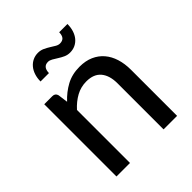

<svg xmlns="http://www.w3.org/2000/svg" viewBox="-197 -832 954 954"><g transform="rotate(-45 279.5 -355.0)"><path d="M69 0ZM69 0V-507.5H126Q146 -507.5 151 -488.5L158 -436Q191 -471.5 231.5 -493.5Q272 -515.5 325 -515.5Q366.5 -515.5 398.2 -501.5Q430 -487.5 451.5 -462.2Q473 -437 484 -401.8Q495 -366.5 495 -323.5V0H400V-323.5Q400 -378.5 374.5 -409.2Q349 -440 297 -440Q258.5 -440 225.5 -422Q192.5 -404 164 -372.5V0ZM338 -665.5Q355.5 -665.5 364.8 -675.5Q374 -685.5 374.5 -708H432.5Q432.5 -683.5 426 -663.2Q419.5 -643 407.5 -628.5Q395.5 -614 378.8 -606Q362 -598 341.5 -598Q324 -598 308.8 -605Q293.5 -612 280 -620.8Q266.5 -629.5 254.2 -636.5Q242 -643.5 231 -643.5Q196 -643.5 195 -600.5H136Q136 -625 142.8 -645.2Q149.5 -665.5 161.8 -680Q174 -694.5 190.8 -702.5Q207.5 -710.5 227.5 -710.5Q245.5 -710.5 260.8 -703.5Q276 -696.5 289.5 -688Q303 -679.5 314.8 -672.5Q326.5 -665.5 338 -665.5Z"/></g></svg>

Font: Lato Medium
Style: Regular
Weight: 500
Designer: Lukasz Dziedzic
Foundry: tyPoland Lukasz Dziedzic
Version: Version 2.006; 2014-01-15